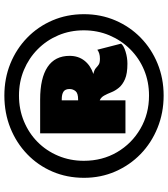

<svg xmlns="http://www.w3.org/2000/svg" viewBox="35 -789 770 880"><g transform="rotate(-90 420.0 -349.0)"><path d="M422 16Q343 16 274 -12Q205 -40 154 -89.5Q103 -139 74 -205.5Q45 -272 45 -349Q45 -427 73.5 -493.5Q102 -560 153.5 -609.5Q205 -659 273.5 -686.5Q342 -714 422 -714Q501 -714 568.5 -686.5Q636 -659 687 -609.5Q738 -560 766.5 -493.5Q795 -427 795 -349Q795 -272 766.5 -205.5Q738 -139 687.5 -89.5Q637 -40 569 -12Q501 16 422 16ZM422 -51Q485 -51 539 -73.5Q593 -96 634 -137Q675 -178 698 -232.5Q721 -287 721 -350Q721 -413 698 -467Q675 -521 634 -561.5Q593 -602 539 -624.5Q485 -647 422 -647Q359 -647 304.5 -624.5Q250 -602 209.5 -562Q169 -522 146 -467.5Q123 -413 123 -350Q123 -265 162.5 -197.5Q202 -130 270 -90.5Q338 -51 422 -51ZM568 -150Q523 -150 497.5 -161Q472 -172 458 -189Q444 -206 437 -224Q430 -242 422 -256.5Q414 -271 400 -277V-159H249V-550H404Q502 -550 553 -516Q604 -482 604 -415Q604 -375 582 -347Q560 -319 521 -306Q540 -302 548 -294.5Q556 -287 564 -281.5Q572 -276 591 -276Q617 -276 632 -288L660 -179Q651 -167 623.5 -158.5Q596 -150 568 -150ZM405 -451H400V-376H404Q433 -376 442.5 -388Q452 -400 452 -415Q452 -435 440 -443Q428 -451 405 -451Z"/></g></svg>

Font: Livvic Black
Style: Regular
Weight: 900
Designer: Jacques Le Bailly, Baron von Fonthausen
Version: Version 1.001; ttfautohint (v1.8.2)